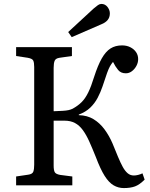

<svg xmlns="http://www.w3.org/2000/svg" viewBox="-20 -943 765 977"><path d="M610 14Q582 14 558 0Q534 -14 512.5 -48Q491 -82 468 -143Q450 -188 434.5 -222.5Q419 -257 401.5 -281Q384 -305 361.5 -317Q339 -329 308 -329H253V-101Q253 -77 258.5 -67Q264 -57 286 -53L348 -45V0H62V-45L123 -54Q145 -57 149.5 -69.5Q154 -82 154 -105V-602Q154 -625 149 -635Q144 -645 121 -649L62 -658V-703H346V-658L283 -649Q263 -646 258 -633.5Q253 -621 253 -598V-377Q280 -378 298 -379Q316 -380 328 -382.5Q340 -385 350 -390Q377 -405 395.5 -423.5Q414 -442 429 -472.5Q444 -503 459 -552Q478 -611 498 -646Q518 -681 542.5 -696.5Q567 -712 601 -712Q625 -712 643.5 -702.5Q662 -693 672.5 -677.5Q683 -662 683 -642Q683 -624 674 -607.5Q665 -591 651 -580.5Q637 -570 620 -570Q595 -570 581 -587Q567 -604 555 -628Q546 -617 539.5 -605.5Q533 -594 525 -572Q517 -550 502 -504Q492 -474 477 -445.5Q462 -417 439 -395Q416 -373 381 -360V-357Q424 -356 456 -336.5Q488 -317 512 -284.5Q536 -252 553 -212Q568 -175 580.5 -145Q593 -115 604.5 -94Q616 -73 629.5 -61.5Q643 -50 661 -50Q671 -50 683 -53Q695 -56 705 -61L716 -29Q690 -3 667 5.5Q644 14 610 14ZM345 -754 327 -780 457 -900Q470 -911 478.5 -917Q487 -923 496 -923Q515 -923 527 -907.5Q539 -892 539 -875Q539 -855 528 -841.5Q517 -828 497 -820Z"/></svg>

Font: Literata 18pt
Style: Regular
Weight: 400
Designer: Latin by Veronika Burian and Jose Scaglione. Greek by Irene Vlachou. Cyrillic by Vera Evstafieva.
Foundry: TypeTogether
Version: Version 3.103;gftools[0.9.29]